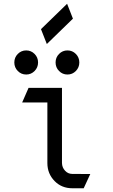

<svg xmlns="http://www.w3.org/2000/svg" viewBox="-20 -1007 602 1027"><path d="M199.2 -851.1 338.9 -986.8 370.1 -907.2 230.5 -771.5ZM295.9 -627.2Q277.3 -646 277.3 -672.9Q277.3 -699.7 295.9 -718.5Q314.5 -737.3 340.8 -737.3Q367.2 -737.3 385.7 -718.5Q404.3 -699.7 404.3 -672.9Q404.3 -646 385.7 -627.2Q367.2 -608.4 340.8 -608.4Q314.5 -608.4 295.9 -627.2ZM75.2 -627.2Q56.6 -646 56.6 -672.9Q56.6 -699.7 75.2 -718.5Q93.8 -737.3 120.1 -737.3Q146.5 -737.3 165 -718.5Q183.6 -699.7 183.6 -672.9Q183.6 -646 165 -627.2Q146.5 -608.4 120.1 -608.4Q93.8 -608.4 75.2 -627.2ZM427.7 0Q397.5 0 367.2 0Q310.1 0 272.5 -38.1Q233.4 -77.6 233.4 -134.8V-135.3V-459H98.6L132.8 -537.1H311.5V-135.3Q312 -110.8 328.1 -93.8Q343.3 -77.1 366 -76.7Q388.7 -76.2 462.9 -76.2Z"/></svg>

Font: NovaMono
Style: Regular
Weight: 400
Monospace: yes
Version: Version 1.2